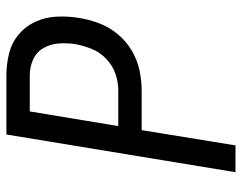

<svg xmlns="http://www.w3.org/2000/svg" viewBox="-100 -676 775 616"><g transform="rotate(-90 288.0 -367.5)"><path d="M44 0H130L179 -301H306Q338 -301 371 -308Q404 -315 434.5 -333Q465 -351 487.5 -378.5Q510 -406 522 -438Q534 -470 539 -502Q545 -539 543 -575Q541 -611 526.5 -642.5Q512 -674 485.5 -696Q459 -718 424.5 -726.5Q390 -735 354 -735H165ZM306 -376H192L239 -660H354Q381 -660 405 -649.5Q429 -639 442 -616.5Q455 -594 457 -567.5Q459 -541 455 -514Q450 -487 439.5 -461Q429 -435 407.5 -414.5Q386 -394 359.5 -385Q333 -376 306 -376Z"/></g></svg>

Font: Iosevka Sparkle
Style: Italic
Weight: 400
Italic angle: -9°
Designer: Belleve Invis
Foundry: Belleve Invis
Version: Version 4.5.0; ttfautohint (v1.8.3)